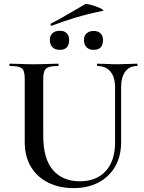

<svg xmlns="http://www.w3.org/2000/svg" viewBox="-20 -952 741 986"><path d="M571 -503Q571 -555 547.5 -584Q524 -613 480 -613Q478 -613 478 -619Q478 -625 480 -625Q505 -625 530.5 -623.5Q556 -622 586 -622Q612 -622 637.5 -623.5Q663 -625 684 -625Q686 -625 686 -619Q686 -613 684 -613Q644 -613 623 -584Q602 -555 602 -503V-223Q602 -150 571.5 -97Q541 -44 486 -15Q431 14 357 14Q284 14 227 -14.5Q170 -43 138.5 -96Q107 -149 107 -222V-544Q107 -573 101.5 -587.5Q96 -602 79.5 -607.5Q63 -613 31 -613Q28 -613 28 -619Q28 -625 31 -625Q56 -625 87.5 -623.5Q119 -622 154 -622Q191 -622 222 -623.5Q253 -625 278 -625Q281 -625 281 -619Q281 -613 278 -613Q245 -613 229 -607Q213 -601 207.5 -586Q202 -571 202 -542V-257Q202 -135 252.5 -78Q303 -21 390 -21Q475 -21 523 -73.5Q571 -126 571 -222ZM246 -820Q242 -819 240 -824.5Q238 -830 242 -831Q292 -857 334 -882Q376 -907 418 -931Q422 -933 439.5 -929Q457 -925 475.5 -918Q494 -911 505 -904.5Q516 -898 507 -896Q429 -880 367.5 -861.5Q306 -843 246 -820ZM287 -696Q263 -696 249.5 -709.5Q236 -723 236 -747Q236 -769 249.5 -781.5Q263 -794 287 -794Q310 -794 322.5 -781.5Q335 -769 335 -747Q335 -696 287 -696ZM461 -696Q438 -696 424.5 -709.5Q411 -723 411 -747Q411 -768 424.5 -780.5Q438 -793 461 -793Q484 -793 496.5 -780.5Q509 -768 509 -747Q509 -696 461 -696Z"/></svg>

Font: Cormorant Light SemiBold
Style: Regular
Weight: 600
Version: Version 4.000